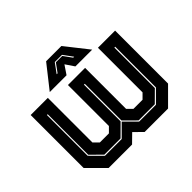

<svg xmlns="http://www.w3.org/2000/svg" viewBox="-157 -909 1120 1120"><g transform="rotate(-45 403.0 -349.0)"><path d="M55 -540H196.5V-172L227 -141.5H302L332.5 -172V-510H474V-172L504.5 -141.5H579.5L610 -172V-540H751.5V-103L648.5 0H455L403.5 -51L351.5 0H158L55 -103ZM122 -473V-137L193 -65.5H331.5L403.5 -137.5L475.5 -65.5H614L685.5 -137V-473H678.5V-139L611.5 -72.5H478L407 -143V-445.5H400V-143L329 -72.5H195.5L128.5 -139V-473ZM340.5 -698H466.5L578.5 -556H440L403.5 -610L367 -556H228.5ZM373 -659 330.5 -601H338L376.5 -653.5H429L467 -601H475L432.5 -659Z"/></g></svg>

Font: Tourney Thin ExtraBold
Style: Regular
Weight: 800
Version: Version 1.015